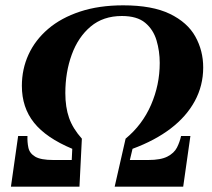

<svg xmlns="http://www.w3.org/2000/svg" viewBox="-20 -700 796 720"><path d="M536 -100Q583 -100 608 -113Q633 -126 643.5 -146.5Q654 -167 659 -190H694L667 0H410L451 -180Q514 -232 546.5 -307Q579 -382 579 -464Q579 -508 567 -548.5Q555 -589 524.5 -614.5Q494 -640 437 -640Q367 -640 320 -600.5Q273 -561 249 -495Q225 -429 225 -351Q225 -298 239 -258Q253 -218 287 -180L278 0H21L48 -190H83Q82 -167 86.5 -146Q91 -125 112 -112.5Q133 -100 180 -100H249L251 -142Q153 -183 107.5 -240Q62 -297 62 -378Q62 -441 87 -495.5Q112 -550 160.5 -591.5Q209 -633 280 -656.5Q351 -680 442 -680Q551 -680 617 -648Q683 -616 712.5 -563Q742 -510 742 -447Q742 -379 710.5 -321Q679 -263 620 -218Q561 -173 477 -142L467 -100Z"/></svg>

Font: Brygada 1918
Style: Italic
Weight: 400
Italic angle: -8°
Designer: Mateusz Machalski | Borys Kosmynka | Przemek Hoffer
Foundry: NIEPODLEGLA 2018
Version: Version 3.006